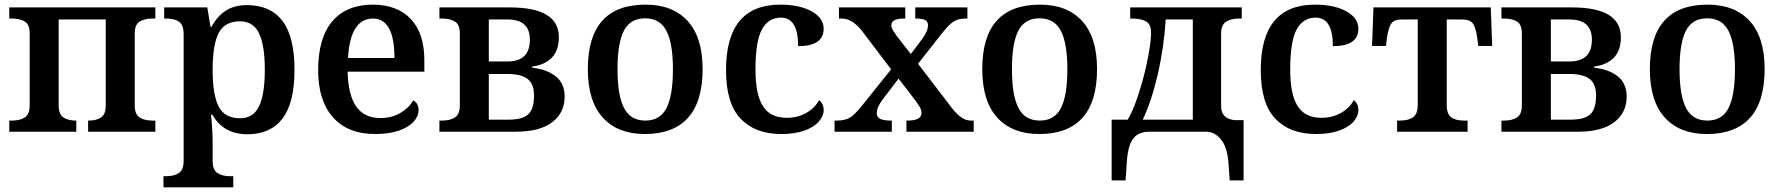

<svg xmlns="http://www.w3.org/2000/svg" viewBox="-20 -568 7680 828"><path d="M20 -48H32Q66 -48 87 -61.5Q108 -75 108 -114V-424Q108 -462 87 -475Q66 -488 32 -488H20V-536H650V-488H637Q604 -488 582.5 -475Q561 -462 561 -424V-114Q561 -75 582 -61.5Q603 -48 637 -48H650V0H360V-48H363Q396 -48 416 -61.5Q436 -75 436 -114V-484H233V-114Q233 -75 253.5 -61.5Q274 -48 307 -48H309V0H20Z M685 192H695Q730 192 751 178.5Q772 165 772 124V-419Q772 -460 752.5 -474Q733 -488 698 -488H688V-536H874L888 -452H892Q916 -497 953 -521.5Q990 -546 1045 -546Q1146 -546 1198 -478Q1250 -410 1250 -267Q1250 -125 1198.5 -57Q1147 11 1047 11Q944 11 896 -73H890Q893 -48 895 -14Q897 20 897 45V126Q897 165 918 178.5Q939 192 973 192H986V240H685ZM1122 -267Q1122 -373 1097 -424.5Q1072 -476 1015 -476Q949 -476 923 -425.5Q897 -375 897 -267Q897 -159 923 -108.5Q949 -58 1015 -58Q1072 -58 1097 -109.5Q1122 -161 1122 -267Z M1352 -265Q1352 -404 1413 -476Q1474 -548 1588 -548Q1692 -548 1751 -486.5Q1810 -425 1810 -308V-259H1479Q1482 -156 1517 -107.5Q1552 -59 1620 -59Q1669 -59 1706 -80.5Q1743 -102 1762 -135Q1773 -130 1779 -119Q1785 -108 1785 -93Q1785 -67 1764 -43.5Q1743 -20 1701 -5Q1659 10 1598 10Q1480 10 1416 -62Q1352 -134 1352 -265ZM1681 -318Q1681 -488 1588 -488Q1539 -488 1512 -444.5Q1485 -401 1481 -318Z M1875 -48H1887Q1921 -48 1942 -61.5Q1963 -75 1963 -114V-424Q1963 -462 1942 -475Q1921 -488 1887 -488H1875V-536H2179Q2390 -536 2390 -408Q2390 -350 2359.5 -319Q2329 -288 2275 -281V-276Q2339 -269 2377 -238.5Q2415 -208 2415 -151Q2415 -82 2361.5 -41Q2308 0 2204 0H1875ZM2169 -303Q2265 -303 2265 -397Q2265 -484 2169 -484H2088V-303ZM2174 -52Q2233 -52 2258 -75Q2283 -98 2283 -156Q2283 -207 2254.5 -228Q2226 -249 2168 -249H2088V-52Z M2515 -270Q2515 -548 2764 -548Q2881 -548 2945.5 -477.5Q3010 -407 3010 -270Q3010 -130 2947 -60Q2884 10 2761 10Q2644 10 2579.5 -61Q2515 -132 2515 -270ZM2882 -270Q2882 -381 2854 -435Q2826 -489 2762 -489Q2698 -489 2670.5 -435.5Q2643 -382 2643 -270Q2643 -157 2671 -102.5Q2699 -48 2763 -48Q2827 -48 2854.5 -102.5Q2882 -157 2882 -270Z M3111 -266Q3111 -548 3345 -548Q3427 -548 3479.5 -519.5Q3532 -491 3532 -444Q3532 -369 3422 -369Q3422 -492 3348 -492Q3294 -492 3266 -441.5Q3238 -391 3238 -267Q3238 -161 3270 -110.5Q3302 -60 3372 -60Q3420 -60 3457 -81Q3494 -102 3512 -136Q3532 -122 3532 -93Q3532 -68 3511.5 -44Q3491 -20 3449.5 -5Q3408 10 3349 10Q3237 10 3174 -56Q3111 -122 3111 -266Z M3579 -48H3588Q3624 -48 3645.5 -61Q3667 -74 3697 -112L3823 -269L3697 -435Q3655 -488 3611 -488H3598V-536H3884V-488H3881Q3849 -488 3836.5 -480.5Q3824 -473 3824 -459Q3824 -449 3829 -440.5Q3834 -432 3847 -413L3908 -335L3957 -400Q3982 -434 3982 -459Q3982 -476 3969 -482Q3956 -488 3930 -488H3927V-536H4152V-488H4143Q4113 -488 4093 -475.5Q4073 -463 4042 -424L3939 -293L4086 -101Q4127 -48 4166 -48H4179V0H3889V-48H3894Q3954 -48 3954 -81Q3954 -93 3946.5 -106.5Q3939 -120 3916 -150L3855 -229L3785 -137Q3761 -105 3761 -80Q3761 -63 3775.5 -55.5Q3790 -48 3823 -48H3826V0H3579Z M4216 -270Q4216 -548 4465 -548Q4582 -548 4646.5 -477.5Q4711 -407 4711 -270Q4711 -130 4648 -60Q4585 10 4462 10Q4345 10 4280.5 -61Q4216 -132 4216 -270ZM4583 -270Q4583 -381 4555 -435Q4527 -489 4463 -489Q4399 -489 4371.5 -435.5Q4344 -382 4344 -270Q4344 -157 4372 -102.5Q4400 -48 4464 -48Q4528 -48 4555.5 -102.5Q4583 -157 4583 -270Z M4774 -52H4843Q4873 -99 4905 -212Q4920 -264 4932 -327.5Q4944 -391 4944 -428Q4944 -463 4922.5 -475.5Q4901 -488 4862 -488H4854V-536H5335V-488H5323Q5289 -488 5267.5 -474.5Q5246 -461 5246 -422V-110Q5246 -56 5304 -50H5343V210H5283L5278 137Q5273 67 5246 34Q5219 1 5183 0H4936Q4888 0 4865.5 31.5Q4843 63 4839 137L4834 210H4774ZM5124 -52V-484H5007Q5000 -365 4973 -248Q4946 -131 4908 -52Z M5417 -266Q5417 -548 5651 -548Q5733 -548 5785.5 -519.5Q5838 -491 5838 -444Q5838 -369 5728 -369Q5728 -492 5654 -492Q5600 -492 5572 -441.5Q5544 -391 5544 -267Q5544 -161 5576 -110.5Q5608 -60 5678 -60Q5726 -60 5763 -81Q5800 -102 5818 -136Q5838 -122 5838 -93Q5838 -68 5817.5 -44Q5797 -20 5755.5 -5Q5714 10 5655 10Q5543 10 5480 -56Q5417 -122 5417 -266Z M6005 -48H6017Q6053 -48 6073.5 -62Q6094 -76 6094 -115V-484H6024Q5993 -484 5980.5 -467.5Q5968 -451 5961 -403L5957 -370H5897L5903 -536H6409L6415 -370H6355L6351 -403Q6344 -451 6331 -467.5Q6318 -484 6287 -484H6219V-115Q6219 -76 6238.5 -62Q6258 -48 6293 -48H6309V0H6005Z M6455 -48H6467Q6501 -48 6522 -61.5Q6543 -75 6543 -114V-424Q6543 -462 6522 -475Q6501 -488 6467 -488H6455V-536H6759Q6970 -536 6970 -408Q6970 -350 6939.5 -319Q6909 -288 6855 -281V-276Q6919 -269 6957 -238.5Q6995 -208 6995 -151Q6995 -82 6941.5 -41Q6888 0 6784 0H6455ZM6749 -303Q6845 -303 6845 -397Q6845 -484 6749 -484H6668V-303ZM6754 -52Q6813 -52 6838 -75Q6863 -98 6863 -156Q6863 -207 6834.5 -228Q6806 -249 6748 -249H6668V-52Z M7095 -270Q7095 -548 7344 -548Q7461 -548 7525.5 -477.5Q7590 -407 7590 -270Q7590 -130 7527 -60Q7464 10 7341 10Q7224 10 7159.5 -61Q7095 -132 7095 -270ZM7462 -270Q7462 -381 7434 -435Q7406 -489 7342 -489Q7278 -489 7250.5 -435.5Q7223 -382 7223 -270Q7223 -157 7251 -102.5Q7279 -48 7343 -48Q7407 -48 7434.5 -102.5Q7462 -157 7462 -270Z"/></svg>

Font: Noto Serif SemiBold
Style: Regular
Weight: 600
Designer: Monotype Design Team
Foundry: Monotype Imaging Inc.
Version: Version 1.001